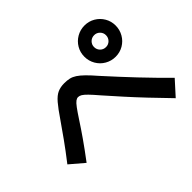

<svg xmlns="http://www.w3.org/2000/svg" viewBox="-166 -1066 1333 1333"><g transform="rotate(-45 500.0 -399.5)"><path d="M790 -495Q748 -495 712.5 -515.5Q677 -536 656.5 -571.5Q636 -607 636 -649Q636 -691 656.5 -726Q677 -761 712.5 -781.5Q748 -802 790 -802Q832 -802 867 -781.5Q902 -761 922.5 -726Q943 -691 943 -649Q943 -607 922.5 -571.5Q902 -536 867 -515.5Q832 -495 790 -495ZM790 -590Q814 -590 831 -607Q848 -624 848 -649Q848 -673 831 -690Q814 -707 790 -707Q765 -707 748 -690Q731 -673 731 -649Q731 -624 748 -607Q765 -590 790 -590ZM881 3Q806 -74 745 -138.5Q684 -203 631 -262Q578 -321 526 -380Q491 -421 469.5 -443Q448 -465 434 -473.5Q420 -482 407 -482Q395 -482 382.5 -473Q370 -464 351 -438.5Q332 -413 300 -364Q267 -313 225.5 -253.5Q184 -194 126 -117L24 -204Q84 -281 128.5 -343.5Q173 -406 209 -458Q253 -523 283 -558Q313 -593 341.5 -605.5Q370 -618 407 -618Q435 -618 457 -613Q479 -608 501 -593.5Q523 -579 550 -552.5Q577 -526 615 -482Q708 -379 795.5 -286.5Q883 -194 976 -102Z"/></g></svg>

Font: M PLUS 2
Style: Bold
Weight: 700
Designer: Coji Morishita
Foundry: UNDERFOREST DESIGN
Version: Version 1.001